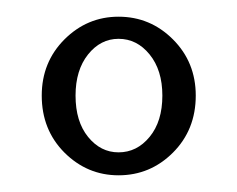

<svg xmlns="http://www.w3.org/2000/svg" viewBox="-20 -780 284 230"><path d="M122 -570Q84.5 -570 57.2 -597.2Q30 -624.5 30 -665.5Q30 -705.5 57.2 -732.8Q84.5 -760 122 -760Q160 -760 187.2 -732.8Q214.5 -705.5 214.5 -665.5Q214.5 -624.5 187.2 -597.2Q160 -570 122 -570ZM122 -597.5Q144 -597.5 159.2 -616Q174.5 -634.5 174.5 -665.5Q174.5 -696 159.2 -714.8Q144 -733.5 122 -733.5Q100.5 -733.5 85.5 -714.8Q70.5 -696 70.5 -665.5Q70.5 -634.5 85.5 -616Q100.5 -597.5 122 -597.5Z"/></svg>

Font: Imbue Light
Style: Regular
Weight: 300
Designer: Tyler Finck
Foundry: Etcetera Type Company
Version: Version 1.102